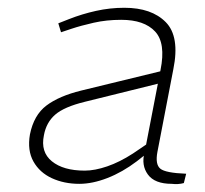

<svg xmlns="http://www.w3.org/2000/svg" viewBox="-20 -730 527 494"><path d="M453 -259Q446 -257 438 -256.5Q430 -256 422 -257Q378 -257 360.5 -281Q343 -305 352 -338L354 -348L393 -550Q407 -619 379 -649Q351 -679 292 -679Q254 -679 221 -671.5Q188 -664 164 -656L137 -647L130 -670L158 -681Q191 -694 227 -702Q263 -710 300 -710Q370 -710 406.5 -673Q443 -636 426 -552L385 -339Q379 -307 392.5 -296Q406 -285 459 -283ZM184 -257Q145 -257 113.5 -271.5Q82 -286 66 -314.5Q50 -343 57 -384Q67 -434 99.5 -458.5Q132 -483 189 -497L415 -552L408 -520L198 -468Q145 -455 122 -435Q99 -415 93 -382Q84 -339 113.5 -315Q143 -291 198 -291Q224 -291 256 -302Q288 -313 322 -335L381 -375L379 -352L332 -315Q295 -287 256.5 -272Q218 -257 184 -257Z"/></svg>

Font: REM Thin
Style: Italic
Weight: 250
Italic angle: -11°
Designer: Octavio Pardo
Foundry: Ashler Design
Version: Version 1.005;gftools[0.9.28]